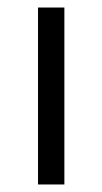

<svg xmlns="http://www.w3.org/2000/svg" viewBox="-20 -490 272 510"><path d="M81 0V-470H151V0Z"/></svg>

Font: Mukta Light
Style: Regular
Weight: 300
Designer: Girish Dalvi and Yashodeep Gholap
Foundry: Ek Type
Version: Version 2.538;PS 1.002;hotconv 16.6.51;makeotf.lib2.5.65220;